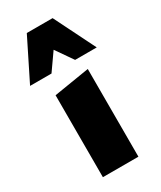

<svg xmlns="http://www.w3.org/2000/svg" viewBox="-201 -775 701 838"><g transform="rotate(-30 150.0 -355.5)"><path d="M58 0V-413L237 -442V0ZM209 -504 118 -635 85 -711H215L318 -504ZM-18 -504 85 -711H215L182 -635L90 -504Z"/></g></svg>

Font: Ysabeau Infant Black
Style: Regular
Weight: 900
Designer: Christian Thalmann (Catharsis Fonts)
Version: Version 2.001;gftools[0.9.30]; featfreeze: ss01,ss02,lnum